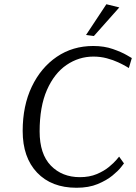

<svg xmlns="http://www.w3.org/2000/svg" viewBox="-20 -876 642 906"><path d="M543 -841 423 -706 386 -711 482 -856ZM588 -555Q588 -555 574.5 -563Q561 -571 537.5 -582Q514 -593 484 -601Q454 -609 421 -609Q352 -609 294 -569.5Q236 -530 201.5 -451.5Q167 -373 167 -256Q167 -149 220 -94.5Q273 -40 357 -40Q402 -40 436.5 -54.5Q471 -69 494.5 -88.5Q518 -108 530 -122.5Q542 -137 542 -137L565 -105Q565 -105 551.5 -87.5Q538 -70 510.5 -47.5Q483 -25 441 -7.5Q399 10 341 10Q223 10 155 -61.5Q87 -133 87 -258Q87 -377 130 -467Q173 -557 248 -608Q323 -659 420 -659Q472 -659 513 -644.5Q554 -630 578 -616Q602 -602 602 -602Z"/></svg>

Font: Arsenal SC
Style: Italic
Weight: 400
Italic angle: -9.10001°
Designer: Andrij Shevchenko
Foundry: Stairsfor
Version: Version 2.001; ttfautohint (v1.8.4.7-5d5b)